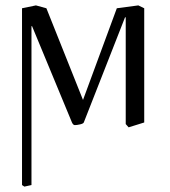

<svg xmlns="http://www.w3.org/2000/svg" viewBox="-20 -462 633 715"><path d="M448.2 0V-397L445.8 -397.9L292 -5.9Q290 -1.5 278.1 1.2Q266.1 3.9 258.8 3.9Q252.4 3.9 248 -5.9L99.1 -365.2L97.2 -363.8V227.1L70.8 232.9L62 227.1V-431.2L113.8 -441.9L152.8 -431.2L289.1 -89.8L415 -431.2L495.1 -441.9L517.1 -431.2V-5.9L459 12.2Z"/></svg>

Font: Linux Biolinum G
Style: Regular
Weight: 400
Designer: Philipp H. Poll
Foundry: Philipp H. Poll
Version: Version 1.1.0 ; ttfautohint (v1.6)